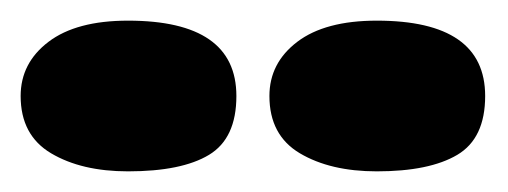

<svg xmlns="http://www.w3.org/2000/svg" viewBox="-20 -897 492 186"><path d="M241 -804Q241 -836 268 -856.5Q295 -877 345 -877Q450 -877 450 -804Q450 -763 423 -747Q396 -731 345 -731Q300 -731 270.5 -748.5Q241 -766 241 -804ZM0 -804Q0 -836 27 -856.5Q54 -877 104 -877Q209 -877 209 -804Q209 -763 182.5 -747Q156 -731 104 -731Q59 -731 29.5 -748.5Q0 -766 0 -804Z"/></svg>

Font: Coiny
Style: Regular
Weight: 400
Version: Version 001.001